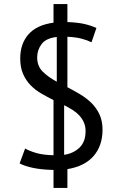

<svg xmlns="http://www.w3.org/2000/svg" viewBox="-20 -820 585 940"><path d="M242 12Q187 11 144.5 2.5Q102 -6 76 -20L103 -93Q123 -81 157.5 -71Q192 -61 242 -60V-330Q212 -345 182.5 -362Q153 -379 130 -402.5Q107 -426 93 -458Q79 -490 79 -534Q79 -606 119.5 -652Q160 -698 242 -709V-800H310V-712Q361 -710 393.5 -702.5Q426 -695 452 -683L428 -613Q408 -623 380 -630.5Q352 -638 310 -640V-393Q341 -377 372 -358.5Q403 -340 427.5 -316Q452 -292 467 -260Q482 -228 482 -185Q482 -107 438.5 -56.5Q395 -6 310 8V100H242ZM399 -178Q399 -202 390.5 -221Q382 -240 368 -255Q354 -270 335 -282Q316 -294 294 -305V-62Q340 -69 369.5 -97.5Q399 -126 399 -178ZM162 -539Q162 -496 189.5 -469Q217 -442 258 -420V-639Q205 -633 183.5 -604Q162 -575 162 -539Z"/></svg>

Font: PTSans
Style: Regular
Weight: 400
Designer: A.Korolkova, O.Umpeleva, V.Yefimov
Foundry: ParaType Ltd
Version: Version 2.003W OFL